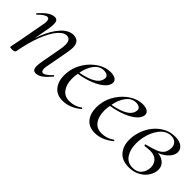

<svg xmlns="http://www.w3.org/2000/svg" viewBox="54 -917 1450 1450"><g transform="rotate(45 778.5 -192.5)"><path d="M302 -36Q302 -56 308 -89L337 -248Q343 -280 343 -302Q343 -360 300 -360Q267 -360 231.5 -318Q196 -276 165 -196Q134 -116 114 -7L102 -8Q122 -124 157.5 -212.5Q193 -301 238.5 -350Q284 -399 333 -399Q366 -399 382 -381Q398 -363 398 -325Q398 -307 391 -267L358 -89Q355 -74 355 -63Q355 -31 375 -31Q397 -31 441 -77Q443 -79 444 -79Q447 -79 449.5 -75.5Q452 -72 449 -69Q415 -29 388.5 -10Q362 9 337 9Q319 9 310.5 -1.5Q302 -12 302 -36ZM59 2 63 -21Q69 -45 74 -74L115 -297Q118 -312 118 -324Q118 -356 98 -356Q86 -356 67.5 -344Q49 -332 29 -310Q28 -309 26 -309Q23 -309 20.5 -312.5Q18 -316 21 -318Q55 -357 83.5 -376Q112 -395 138 -395Q155 -395 163 -384.5Q171 -374 171 -351Q171 -325 166 -299L114 -7Q113 0 104.5 4Q96 8 82 8Q68 8 63.5 6.5Q59 5 59 2Z M498 -133Q498 -155 503 -185Q512 -236 545 -285.5Q578 -335 627.5 -367Q677 -399 731 -399Q767 -399 785.5 -384.5Q804 -370 799 -345Q793 -314 755.5 -285.5Q718 -257 660.5 -237.5Q603 -218 539 -211L541 -224Q621 -235 672 -260Q723 -285 732 -324Q734 -334 734 -338Q734 -355 720 -363.5Q706 -372 687 -372Q639 -372 607 -329Q575 -286 564 -218Q558 -187 558 -159Q558 -97 585.5 -59.5Q613 -22 664 -22Q721 -22 765 -55H767Q770 -55 772.5 -52Q775 -49 772 -46Q702 12 626 12Q563 12 530.5 -28.5Q498 -69 498 -133Z M841 -133Q841 -155 846 -185Q855 -236 888 -285.5Q921 -335 970.5 -367Q1020 -399 1074 -399Q1110 -399 1128.5 -384.5Q1147 -370 1142 -345Q1136 -314 1098.5 -285.5Q1061 -257 1003.5 -237.5Q946 -218 882 -211L884 -224Q964 -235 1015 -260Q1066 -285 1075 -324Q1077 -334 1077 -338Q1077 -355 1063 -363.5Q1049 -372 1030 -372Q982 -372 950 -329Q918 -286 907 -218Q901 -187 901 -159Q901 -97 928.5 -59.5Q956 -22 1007 -22Q1064 -22 1108 -55H1110Q1113 -55 1115.5 -52Q1118 -49 1115 -46Q1045 12 969 12Q906 12 873.5 -28.5Q841 -69 841 -133Z M1190 -136Q1190 -166 1195 -188Q1205 -242 1235.5 -290.5Q1266 -339 1313.5 -369Q1361 -399 1419 -399Q1466 -399 1491.5 -379.5Q1517 -360 1517 -330Q1517 -293 1480 -258.5Q1443 -224 1383 -209L1398 -220Q1447 -220 1477 -195.5Q1507 -171 1507 -131Q1507 -125 1505 -113Q1500 -83 1478.5 -53.5Q1457 -24 1420 -5Q1383 14 1334 14Q1263 14 1226.5 -28Q1190 -70 1190 -136ZM1454 -104Q1454 -141 1430.5 -165.5Q1407 -190 1360 -190Q1344 -190 1309 -185H1308Q1302 -185 1300 -191.5Q1298 -198 1305 -199Q1363 -214 1393 -226Q1423 -238 1439 -256Q1455 -274 1459 -304Q1460 -309 1460 -317Q1460 -349 1441.5 -365.5Q1423 -382 1394 -382Q1342 -382 1304 -335Q1266 -288 1252 -216Q1246 -185 1246 -155Q1246 -89 1274.5 -46.5Q1303 -4 1358 -4Q1404 -4 1429 -33.5Q1454 -63 1454 -104Z"/></g></svg>

Font: Cormorant Garamond
Style: Italic
Weight: 400
Italic angle: -10°
Designer: Christian Thalmann (Catharsis Fonts)
Foundry: Catharsis Fonts
Version: Version 4.000